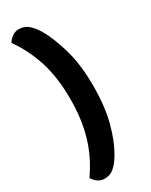

<svg xmlns="http://www.w3.org/2000/svg" viewBox="-206 -707 692 878"><g transform="rotate(-30 140.0 -268.5)"><path d="M67 126Q46 126 30.5 114.5Q15 103 7 88Q34 49 53.5 9.5Q73 -30 86 -73.5Q99 -117 105.5 -165.5Q112 -214 112 -270Q112 -382 85 -467.5Q58 -553 7 -625Q15 -639 30.5 -651Q46 -663 67 -663Q96 -663 116.5 -645Q137 -627 154 -599Q186 -544 209.5 -461Q233 -378 233 -270Q233 -161 211.5 -79Q190 3 154 62Q137 90 116.5 108Q96 126 67 126Z"/></g></svg>

Font: Baloo Thambi 2 SemiBold
Style: Regular
Weight: 600
Designer: Aadarsh Rajan and Ek Type
Foundry: Ek Type
Version: Version 1.640;hotconv 1.0.111;makeotfexe 2.5.65597; ttfautoh